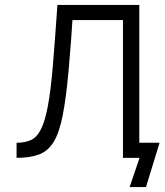

<svg xmlns="http://www.w3.org/2000/svg" viewBox="-20 -638 665 776"><path d="M504 118 544 0H512V-61H625L570 118ZM477 0V-557H233V-618H543V0ZM47 0V-61Q81 -61 105 -72Q129 -83 145.5 -115.5Q162 -148 173.5 -209.5Q185 -271 193.5 -371Q202 -471 212 -618H277Q267 -459 257 -350Q247 -241 233.5 -172Q220 -103 197.5 -65.5Q175 -28 138.5 -14Q102 0 47 0Z"/></svg>

Font: Victor Mono Light
Style: Regular
Weight: 300
Monospace: yes
Designer: Rune Bjørnerås
Version: Version 1.561;gftools[0.9.30]